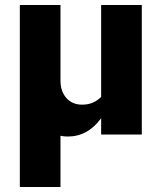

<svg xmlns="http://www.w3.org/2000/svg" viewBox="-20 -536 640 765"><path d="M59 209V-516H221V-215Q221 -172 244.5 -145.5Q268 -119 307 -119Q330 -119 348.5 -126.5Q367 -134 383 -150V-516H545V0H383V-65Q330 8 250 8Q235 8 221 5V209Z"/></svg>

Font: Red Hat Mono VF Light
Style: Regular
Weight: 300
Monospace: yes
Designer: Pentagram, MCKL
Foundry: Pentagram, MCKL
Version: Version 1.023